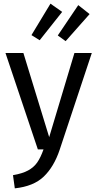

<svg xmlns="http://www.w3.org/2000/svg" viewBox="-20 -817 532 1050"><path d="M306 3Q275 95 219.5 148.5Q164 202 61 213L51 141Q103 132 134 115Q165 98 183.5 71.5Q202 45 218 0H187L10 -527H108L249 -67L387 -527H482ZM320 -752 197 -597 152 -625 256 -797ZM470 -740 339 -592 296 -623 408 -789Z"/></svg>

Font: Fira Sans
Style: Regular
Weight: 400
Designer: bBox Type GmbH & Carrois Corporate GbR & Edenspiekermann AG
Foundry: bBox Type GmbH & Carrois Corporate GbR & Edenspiekermann AG
Version: Version 4.301